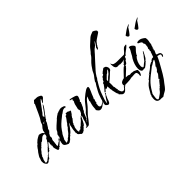

<svg xmlns="http://www.w3.org/2000/svg" viewBox="-166 -1516 2613 2613"><g transform="rotate(-45 1141.0 -209.0)"><path d="M28 -25Q24 -25 24 -27Q20 -29 19 -29L16 -31L15 -33H14L3 -42L5 -46Q-7 -55 -9.5 -70Q-12 -85 -12 -98Q-12 -108 -10 -116.5Q-8 -125 -3 -133L-5 -136L0 -139V-141Q0 -155 12.5 -177.5Q25 -200 41 -222Q57 -244 68 -255L67 -256Q71 -261 79 -272.5Q87 -284 95.5 -293.5Q104 -303 109 -303L123 -319V-324L126 -326L135 -329L134 -331Q143 -342 156.5 -351.5Q170 -361 182 -368L199 -377L205 -379L208 -382Q211 -385 220 -385Q234 -385 255.5 -376.5Q277 -368 281 -355Q288 -350 290 -345Q293 -351 294.5 -358Q296 -365 297 -371Q297 -382 303 -394L306 -397Q312 -413 326 -427Q333 -433 338.5 -441Q344 -449 348 -456Q348 -459 353 -472Q359 -483 357 -485Q375 -511 390.5 -539Q406 -567 419 -597Q432 -627 446 -656.5Q460 -686 473 -714Q475 -715 475 -719Q475 -722 474 -724Q473 -726 472 -728L488 -749Q493 -754 497 -759Q501 -764 505 -768Q516 -767 527 -766Q538 -765 548 -766Q570 -766 590 -756Q599 -752 611 -744.5Q623 -737 623 -724Q623 -711 610 -699Q603 -694 597.5 -689Q592 -684 588 -679Q581 -671 574 -663.5Q567 -656 556 -654L553 -657H556Q561 -668 572 -684Q582 -698 582 -710Q582 -715 581 -716L579 -715L580 -714Q576 -708 571 -704Q566 -700 561 -695Q557 -691 553 -686Q549 -681 545 -676Q539 -668 524.5 -647.5Q510 -627 495.5 -607.5Q481 -588 473 -582L472 -579H470Q472 -576 477 -576Q472 -572 463 -572Q467 -568 467 -565Q467 -559 461 -557Q455 -555 450 -555Q450 -539 438 -536Q437 -535 436 -535Q435 -535 435 -536H432Q435 -534 437.5 -531.5Q440 -529 441 -528L439 -527L440 -526H436Q430 -526 432 -524L433 -518H439Q444 -518 446 -516H443L440 -508Q442 -509 449 -509Q463 -526 474.5 -543Q486 -560 499 -576Q511 -593 523 -610Q535 -627 548 -643L547 -645Q549 -643 549 -638Q549 -630 540 -614.5Q531 -599 518 -581.5Q505 -564 492.5 -547.5Q480 -531 472 -522Q470 -518 467 -512.5Q464 -507 460 -503Q456 -499 452 -494Q448 -489 446 -484Q440 -483 440 -479V-471Q440 -466 435 -464Q424 -460 419.5 -450.5Q415 -441 412.5 -430.5Q410 -420 402 -412Q399 -408 391 -394.5Q383 -381 375 -368.5Q367 -356 362 -356L366 -349Q356 -342 357 -339Q358 -338 358 -326Q358 -324 350 -319Q342 -313 342 -309L330 -299Q326 -290 322 -283Q318 -276 315 -272Q307 -263 315 -244Q309 -237 312 -234Q314 -230 308 -223L297 -203V-202L301 -195L296 -194L297 -183Q296 -184 296 -183Q296 -178 299 -178L294 -172L296 -168L292 -148Q290 -140 292 -128Q287 -126 287 -117Q287 -114 290 -114L289 -102Q292 -102 292 -99L290 -97L292 -95Q295 -97 296 -100Q297 -103 301 -101L338 -127L345 -128Q353 -136 360.5 -149.5Q368 -163 375 -159Q377 -148 362 -131.5Q347 -115 330 -100.5Q313 -86 307 -81V-73Q307 -72 304.5 -71.5Q302 -71 301 -70Q299 -72 296.5 -71Q294 -70 292 -70L286 -57L285 -59Q282 -58 279.5 -57Q277 -56 275 -55Q269 -52 263 -52Q257 -52 251 -68Q245 -84 240.5 -102Q236 -120 236 -124L238 -126Q236 -130 238 -133Q240 -136 236 -138L241 -143H242V-152Q242 -157 237 -155L236 -158L238 -163V-164L241 -169L240 -171Q240 -173 241 -173Q242 -173 243 -174H242L237 -178Q236 -181 236 -188Q236 -197 241 -197Q241 -208 244 -217Q247 -226 238 -222L232 -218Q231 -215 228 -215Q226 -211 220.5 -203Q215 -195 209 -196V-195Q209 -194 210 -193Q210 -187 198 -177.5Q186 -168 188 -157L170 -143L172 -141H170L171 -138Q160 -124 142 -124Q135 -124 132 -115Q129 -106 123 -106L126 -105Q119 -98 108.5 -88Q98 -78 96 -68L95 -69L97 -66L91 -62Q91 -55 84 -53Q77 -51 70 -51Q64 -41 51.5 -33Q39 -25 28 -25ZM372 -444Q382 -444 382 -447Q382 -452 385 -456H391Q397 -456 397 -458Q396 -459 396 -462Q392 -461 388 -460Q384 -459 380 -459Q370 -457 370 -446V-445ZM18 -48H29Q31 -48 35 -49Q39 -50 42 -52Q48 -55 54 -55Q54 -56 52 -57Q52 -59 54 -59Q55 -58 55 -59H56Q60 -64 65 -67Q70 -70 75 -74Q84 -79 91 -88L94 -86L95 -91Q101 -91 101 -97Q101 -103 111 -103Q117 -109 124.5 -116.5Q132 -124 139 -134Q147 -143 154 -151Q161 -159 167 -166L168 -164V-165Q174 -171 176 -174Q177 -176 178.5 -178Q180 -180 182 -183L185 -181Q191 -181 191 -187L190 -189L197 -195V-198Q198 -198 199 -197Q199 -196 201 -194Q200 -198 202.5 -201Q205 -204 209 -203L208 -206L217 -219Q219 -221 222.5 -224Q226 -227 229 -234Q231 -241 233.5 -245Q236 -249 237 -251Q245 -251 247 -265Q249 -279 260 -287Q267 -287 270 -291Q273 -295 276 -301Q280 -307 281 -314Q279 -320 279 -322Q279 -326 282 -327Q285 -330 285 -331Q285 -333 277.5 -337Q270 -341 268 -342Q268 -341 267.5 -340.5Q267 -340 266 -341Q265 -342 261 -342Q241 -342 225.5 -328.5Q210 -315 195 -301Q180 -287 163 -287Q161 -280 155.5 -275.5Q150 -271 145 -268V-264L136 -259V-257Q138 -251 134 -253H126V-248Q125 -246 125 -243Q118 -238 107 -230Q96 -222 92 -213L90 -214L87 -211L89 -209L85 -203L81 -205L82 -199Q77 -194 66 -183Q55 -172 56 -164H52L49 -152H46L42 -147H39L40 -146V-138Q38 -138 38 -135L40 -133L30 -119L35 -118V-116Q35 -114 29 -114L30 -112Q29 -109 27 -106.5Q25 -104 24 -103Q23 -101 21 -90Q19 -79 17 -68Q15 -57 14 -56Z M641 20Q631 8 620.5 1.5Q610 -5 602.5 -13.5Q595 -22 595 -37H597L594 -52L591 -49L589 -46Q590 -50 591 -53.5Q592 -57 593 -60Q594 -65 594.5 -69.5Q595 -74 595 -79Q595 -92 597 -104.5Q599 -117 602 -129Q605 -141 607.5 -153.5Q610 -166 612 -180H614L625 -206L624 -211Q622 -207 621 -206Q620 -204 618 -202Q607 -186 591 -163.5Q575 -141 559 -121.5Q543 -102 530 -94Q522 -89 519 -86.5Q516 -84 512 -74Q502 -72 492.5 -61Q483 -50 474 -40Q465 -30 454 -29L453 -24Q447 -18 437 -15.5Q427 -13 419 -12Q397 -20 376 -34Q355 -48 355 -73Q355 -83 358 -90H359V-95Q357 -98 358 -103Q359 -108 361 -108L362 -107Q364 -110 364.5 -117Q365 -124 365 -126L367 -128Q367 -135 374 -143Q381 -151 387.5 -158Q394 -165 394 -168Q395 -169 395 -171Q395 -176 394 -179Q392 -183 393 -186V-190H397L400 -195V-197Q397 -199 397 -200V-202Q397 -205 399 -207L402 -210V-211Q402 -212 403 -213V-215L408 -220Q412 -224 414 -225Q422 -236 427 -245H431L432 -244Q431 -246 430.5 -247Q430 -248 430 -249Q430 -257 443.5 -272Q457 -287 476 -304.5Q495 -322 513 -337.5Q531 -353 541 -362V-367H543Q547 -369 551.5 -373Q556 -377 561 -381Q571 -391 578 -392L580 -397L586 -398Q587 -399 588 -400Q589 -401 590 -402Q592 -403 593 -403Q594 -403 595 -404L596 -405L598 -406V-407Q598 -407 598 -407.5Q598 -408 599 -409L617 -416L619 -415L633 -421L636 -424H637L650 -425L657 -429L659 -431V-430L660 -431L662 -429Q671 -433 680 -433Q689 -433 704 -430Q719 -427 732 -420.5Q745 -414 747 -403V-401L726 -389Q728 -394 729 -395V-396Q729 -398 725 -398H719Q698 -398 680.5 -386Q663 -374 647 -362Q638 -360 628 -350Q618 -340 610 -335Q571 -305 539.5 -275.5Q508 -246 480 -205Q475 -197 467 -184.5Q459 -172 453 -167Q448 -158 443 -149Q438 -140 434 -130Q430 -120 425 -111Q420 -102 415 -94Q415 -82 412 -71Q410 -65 410 -61Q409 -58 409 -55Q409 -52 408 -50L412 -41Q424 -46 441 -54Q458 -62 458 -72Q464 -74 464 -74H466V-76Q468 -78 469 -78H472L475 -82V-87L479 -83L492 -96Q492 -101 499 -102Q516 -116 529 -135Q536 -145 543 -154Q550 -163 558 -171H560L573 -187L572 -191L586 -209H588Q590 -215 594 -221L597 -219L605 -230L604 -231Q609 -239 615 -247Q621 -255 627 -262Q633 -270 638.5 -278Q644 -286 649 -294Q649 -301 654 -307Q659 -313 667 -313L674 -311Q678 -318 678 -333Q683 -332 686 -335Q686 -335 692 -337V-335L700 -332Q704 -334 706 -334Q714 -334 722 -329.5Q730 -325 736 -320Q736 -318 737 -319Q737 -320 738 -320H743Q756 -320 756 -309V-306Q751 -299 746.5 -292Q742 -285 738 -278Q730 -264 716 -253V-251L700 -228L702 -224L668 -182L665 -181Q663 -174 660.5 -167.5Q658 -161 655 -154L646 -151Q648 -149 648 -146Q648 -142 649 -141Q641 -126 635.5 -111Q630 -96 632 -79Q629 -77 628.5 -73.5Q628 -70 628 -67Q628 -62 628.5 -57.5Q629 -53 630 -48Q631 -43 632 -38Q633 -33 634 -28L645 -34H648L649 -35L651 -38Q651 -41 654 -45L656 -37L665 -41V-37H666Q670 -37 672 -43Q674 -45 677 -47.5Q680 -50 684 -50L685 -52V-55Q685 -60 692 -63Q696 -64 698.5 -65.5Q701 -67 703 -67H704L730 -93H731Q733 -96 739.5 -101.5Q746 -107 751 -109V-116L758 -118H759L782 -150Q782 -149 784 -149Q786 -149 787 -148Q788 -148 790.5 -151.5Q793 -155 793 -157Q794 -158 795.5 -159.5Q797 -161 801 -162Q804 -164 806 -164.5Q808 -165 809 -166Q798 -145 789.5 -128Q781 -111 773 -94Q765 -77 755 -61.5Q745 -46 730 -31L726 -35L733 -44L732 -50L730 -49V-45L723 -38Q722 -25 714 -19H710L708 -20V-15L702 -8L699 -9L687 8V5L685 6Q683 7 681 8Q679 9 677 10Q671 12 670 16ZM741 -59Q741 -62 742 -63L744 -66L740 -65H741L738 -60L739 -61Z M748 6Q747 5 745 5Q744 4 741 4Q740 3 738 2Q736 1 734 -1H741Q743 -2 745.5 -3Q748 -4 749 -5Q755 -9 758 -10Q763 -13 768.5 -24.5Q774 -36 779.5 -49.5Q785 -63 788 -70L791 -82Q791 -87 793 -93Q795 -104 799.5 -114Q804 -124 809 -135Q809 -135 811 -144Q811 -152 812 -154Q811 -154 811 -155H809Q808 -155 807 -156Q807 -157 808 -158V-159L816 -174Q820 -182 828 -184Q831 -192 839.5 -207Q848 -222 848 -228Q848 -236 845 -243Q841 -248 841 -257Q841 -259 841.5 -261Q842 -263 843 -265Q844 -267 844 -269.5Q844 -272 845 -274Q846 -276 848 -285Q850 -294 852 -303.5Q854 -313 855 -316Q858 -339 866 -348L864 -350Q869 -356 873.5 -364Q878 -372 878 -380Q878 -384 877 -386Q875 -388 875 -391Q875 -396 879 -399Q883 -402 886 -404V-405Q880 -407 878 -409Q875 -412 871 -412V-416Q871 -417 870.5 -415.5Q870 -414 869 -414Q870 -414 869 -413L866 -414Q864 -415 862.5 -415Q861 -415 859 -416Q857 -416 855 -416.5Q853 -417 851 -418Q847 -419 847 -423Q847 -425 852 -427.5Q857 -430 859 -430Q874 -427 895.5 -422Q917 -417 936.5 -410Q956 -403 962 -394Q964 -391 964.5 -387.5Q965 -384 965 -381Q965 -372 960 -360L951 -339Q948 -335 948 -331Q948 -327 941.5 -319.5Q935 -312 930 -310Q931 -309 931 -308.5Q931 -308 931 -308Q931 -306 932 -305Q936 -305 934 -302Q936 -300 936 -296Q936 -293 934.5 -289.5Q933 -286 929 -285Q928 -284 928 -283Q926 -279 926 -276V-275H927Q927 -264 920 -263Q918 -255 913 -244Q906 -231 903 -224V-223Q903 -220 901 -220L899 -218Q898 -215 894 -211Q893 -209 891.5 -207.5Q890 -206 889 -204Q887 -201 885 -198Q883 -195 885 -190H884V-189Q884 -186 883 -186Q881 -182 877.5 -178Q874 -174 868 -172L836 -94Q835 -90 830 -88L836 -82H828L832 -78H827L826 -77H824Q823 -76 819 -76V-70L821 -69L817 -62L816 -61H813Q809 -59 809 -59Q807 -57 807 -55Q807 -49 808 -48Q812 -52 821.5 -63Q831 -74 841 -87.5Q851 -101 858 -112.5Q865 -124 864 -127Q869 -127 873 -137Q876 -140 878 -143Q879 -145 882 -148Q902 -164 918 -183.5Q934 -203 950 -223Q965 -243 982 -263Q999 -283 1022 -302Q1039 -316 1060.5 -333.5Q1082 -351 1104 -364Q1126 -377 1143 -377Q1155 -377 1155 -364Q1155 -359 1154 -352.5Q1153 -346 1151 -341Q1145 -324 1137 -306Q1129 -288 1121 -271Q1114 -256 1110 -243Q1105 -227 1098 -214Q1096 -211 1094.5 -209.5Q1093 -208 1092 -207Q1092 -206 1091.5 -203.5Q1091 -201 1090 -198L1097 -199Q1090 -183 1085.5 -169.5Q1081 -156 1081 -141Q1081 -138 1079 -136V-135Q1074 -135 1073 -136Q1071 -136 1069 -134Q1068 -133 1068 -130Q1067 -129 1067 -127.5Q1067 -126 1066 -125L1073 -128Q1072 -119 1070 -112Q1069 -108 1068.5 -105Q1068 -102 1068 -98Q1068 -84 1074.5 -75Q1081 -66 1096 -66Q1099 -66 1100 -67H1103Q1107 -69 1114 -72.5Q1121 -76 1128 -81Q1136 -86 1143 -91Q1150 -96 1156 -110Q1152 -92 1149.5 -87.5Q1147 -83 1133 -71Q1119 -60 1098.5 -46.5Q1078 -33 1058 -33Q1041 -33 1029.5 -43.5Q1018 -54 1011 -67L1007 -71Q1003 -75 1003 -79Q1003 -81 1004 -82V-84L1010 -86L1011 -87Q1010 -89 1009.5 -91Q1009 -93 1009 -95V-102Q1009 -122 1012.5 -142Q1016 -162 1021 -182H1022Q1024 -199 1031 -210L1033 -213H1028L1031 -217L1028 -226Q1030 -230 1035.5 -244.5Q1041 -259 1046 -273Q1051 -287 1052 -289Q1048 -289 1045 -286Q1018 -266 998 -239Q988 -225 977.5 -212Q967 -199 956 -186Q934 -161 909 -136Q896 -124 885 -111.5Q874 -99 863 -85L833 -45Q818 -26 801 -7Q789 5 777 5Q771 4 764.5 5Q758 6 751 6ZM873 -185Q875 -190 879 -190L876 -194Q875 -192 874 -189.5Q873 -187 872 -185Z M1181 -6Q1174 -6 1162.5 -14.5Q1151 -23 1147 -28Q1142 -36 1142 -48Q1142 -52 1142.5 -56Q1143 -60 1144 -64Q1146 -68 1147 -71.5Q1148 -75 1149 -79Q1156 -108 1165 -138.5Q1174 -169 1186 -198Q1191 -211 1197.5 -223.5Q1204 -236 1211 -249Q1218 -261 1224.5 -273Q1231 -285 1238 -298Q1245 -310 1252 -320Q1256 -325 1259.5 -330.5Q1263 -336 1266 -341Q1266 -343 1268 -343H1267Q1267 -355 1272 -362Q1274 -365 1277 -369Q1280 -373 1283 -378Q1286 -382 1288.5 -385.5Q1291 -389 1293 -393Q1296 -397 1299 -401Q1302 -405 1306 -409L1318 -425Q1329 -439 1336 -455Q1342 -470 1351 -486Q1369 -516 1390.5 -544.5Q1412 -573 1438 -598L1454 -613L1468 -628Q1472 -632 1475 -636.5Q1478 -641 1481 -645Q1485 -654 1492 -662Q1495 -666 1498.5 -669.5Q1502 -673 1506 -677Q1510 -681 1513 -684.5Q1516 -688 1519 -692Q1528 -701 1533 -710Q1538 -719 1547 -728Q1554 -736 1562 -744.5Q1570 -753 1578 -760Q1586 -767 1594 -774.5Q1602 -782 1610 -789Q1617 -796 1624 -802Q1631 -808 1638 -815Q1652 -829 1668 -839Q1675 -843 1682.5 -846.5Q1690 -850 1697 -852Q1713 -857 1726 -864Q1734 -863 1747 -856Q1760 -849 1770.5 -840Q1781 -831 1781 -822Q1781 -817 1779 -815Q1778 -812 1779 -806Q1778 -803 1761 -792L1728 -770Q1709 -758 1692.5 -746.5Q1676 -735 1671 -729Q1663 -718 1655.5 -708.5Q1648 -699 1640 -690V-686Q1640 -682 1638 -680L1632 -676Q1629 -675 1629 -672Q1629 -664 1620 -652Q1611 -640 1600 -640V-655L1603 -657Q1606 -659 1606 -663L1613 -661V-662Q1611 -662 1608 -663.5Q1605 -665 1605 -670Q1609 -674 1620.5 -690.5Q1632 -707 1643.5 -724.5Q1655 -742 1657 -748V-750Q1653 -750 1642.5 -737Q1632 -724 1622.5 -711Q1613 -698 1610 -698H1609Q1603 -693 1596.5 -688Q1590 -683 1583 -678Q1579 -675 1570.5 -666Q1562 -657 1552 -646Q1542 -636 1534 -625Q1530 -620 1526 -616Q1522 -612 1520 -610Q1506 -595 1492.5 -580Q1479 -565 1465 -550L1409 -488Q1404 -482 1397.5 -475Q1391 -468 1383 -460Q1376 -453 1371 -445L1360 -432L1330 -387Q1329 -375 1317 -363Q1305 -350 1300 -339V-338Q1270 -290 1248 -247.5Q1226 -205 1208 -150Q1198 -121 1188 -91.5Q1178 -62 1177 -30Q1182 -38 1190.5 -52Q1199 -66 1208 -82Q1213 -90 1218.5 -98Q1224 -106 1229 -113Q1240 -127 1245 -127Q1248 -127 1248 -124Q1248 -119 1244 -112Q1240 -105 1238 -100Q1231 -90 1226 -75Q1222 -63 1216.5 -46.5Q1211 -30 1202.5 -18Q1194 -6 1181 -6ZM1436 35Q1419 35 1408 24.5Q1397 14 1387 3Q1383 -1 1380 -2Q1376 -5 1376 -11L1380 -14V-15Q1366 -33 1362 -58Q1360 -71 1357 -82Q1354 -93 1351 -103L1353 -104Q1349 -112 1350 -122Q1351 -126 1351 -133H1346V-135H1344Q1345 -139 1345.5 -142.5Q1346 -146 1346 -148Q1346 -159 1344.5 -170.5Q1343 -182 1341 -195Q1336 -190 1329 -184.5Q1322 -179 1315 -179Q1312 -179 1304 -182Q1305 -184 1305 -190V-191Q1298 -183 1291 -175.5Q1284 -168 1276 -160Q1276 -155 1270 -155L1268 -153Q1265 -153 1264 -157Q1262 -160 1259 -163Q1266 -173 1272 -178Q1276 -181 1279 -184.5Q1282 -188 1285 -192L1295 -204Q1297 -207 1299.5 -210Q1302 -213 1304 -215Q1310 -222 1315 -231Q1320 -239 1327 -246V-248Q1327 -253 1330 -257Q1332 -261 1331 -266Q1339 -271 1341 -271.5Q1343 -272 1350 -273Q1352 -277 1354.5 -281Q1357 -285 1358 -289Q1361 -297 1366 -305L1374 -306L1377 -318L1380 -320L1389 -334Q1391 -335 1394 -336Q1397 -337 1400 -338Q1406 -339 1411 -343Q1418 -348 1421 -358L1422 -361Q1421 -361 1419 -365Q1427 -368 1434 -372.5Q1441 -377 1443 -383L1446 -385V-388L1451 -386L1465 -396V-400L1475 -403L1478 -407Q1478 -410 1481 -410Q1483 -410 1485 -409Q1489 -407 1490 -406Q1511 -406 1523.5 -388Q1536 -370 1536 -350Q1536 -347 1535 -344Q1534 -342 1534 -339.5Q1534 -337 1533 -335L1530 -329V-327Q1528 -327 1530 -325Q1516 -316 1505 -305.5Q1494 -295 1483 -284Q1463 -265 1442 -246.5Q1421 -228 1399 -211Q1400 -202 1400.5 -192.5Q1401 -183 1401 -174L1400 -138Q1400 -135 1401 -133Q1401 -130 1399 -128Q1400 -127 1400 -120H1401L1406 -121Q1406 -106 1406.5 -95Q1407 -84 1414 -70Q1414 -68 1415 -67V-64L1414 -63V-60Q1411 -60 1410 -61Q1408 -61 1406 -59V-54Q1407 -53 1407 -51V-50L1413 -55Q1416 -32 1427 -14Q1438 4 1460 4Q1468 4 1482.5 -9.5Q1497 -23 1497 -37Q1499 -32 1499.5 -28.5Q1500 -25 1501 -23Q1502 -22 1502 -19Q1502 -14 1499 -9Q1494 -4 1492 -1Q1482 12 1468 23.5Q1454 35 1436 35ZM1399 -235 1419 -255V-256L1436 -270L1435 -273L1439 -275Q1456 -287 1470 -299Q1484 -311 1489 -322V-323L1491 -325Q1491 -325 1491.5 -325Q1492 -325 1493 -326H1496L1495 -327V-328L1497 -331Q1498 -333 1500 -336.5Q1502 -340 1505 -344Q1507 -347 1508.5 -350Q1510 -353 1511 -354L1506 -352L1498 -350L1499 -348L1497 -347Q1484 -347 1482 -333L1479 -334Q1479 -333 1477 -331Q1474 -331 1472 -329L1470 -328Q1472 -327 1472.5 -325.5Q1473 -324 1474 -323H1469Q1463 -321 1456 -316.5Q1449 -312 1444 -308Q1443 -307 1440.5 -304.5Q1438 -302 1443 -297L1434 -299V-297Q1434 -294 1431 -294H1429L1431 -293L1400 -263Q1401 -262 1401 -261V-260H1400L1401 -259L1399 -258ZM1253 -126Q1250 -126 1249 -130Q1248 -132 1247 -132.5Q1246 -133 1245 -134Q1243 -134 1243 -137Q1243 -141 1248.5 -146Q1254 -151 1258 -151Q1262 -150 1262 -146Q1262 -144 1258.5 -135Q1255 -126 1253 -126Z M1765 25Q1762 25 1758 23Q1760 14 1761.5 6.5Q1763 -1 1763 -7Q1763 -24 1756 -37Q1749 -50 1731 -50Q1721 -50 1711.5 -49.5Q1702 -49 1692 -48Q1682 -47 1672.5 -46.5Q1663 -46 1653 -47Q1644 -42 1620.5 -39.5Q1597 -37 1572 -36.5Q1547 -36 1531 -36Q1525 -30 1509 -18Q1493 -6 1485 -4V-9Q1485 -14 1497.5 -25Q1510 -36 1514 -40Q1509 -45 1509 -53Q1509 -84 1531.5 -97Q1554 -110 1581 -114Q1584 -118 1594.5 -129Q1605 -140 1618 -153.5Q1631 -167 1640 -177Q1647 -184 1658.5 -195.5Q1670 -207 1680.5 -216.5Q1691 -226 1693 -226Q1697 -226 1698 -225Q1699 -224 1700 -224Q1702 -224 1703 -228L1706 -236Q1708 -239 1709 -246Q1711 -252 1715 -252Q1717 -252 1719 -250Q1720 -250 1720 -251Q1720 -251 1720 -251.5Q1720 -252 1721 -253Q1721 -256 1724 -259Q1726 -261 1730.5 -265.5Q1735 -270 1740 -276Q1745 -282 1750 -287.5Q1755 -293 1759 -297L1757 -296Q1746 -291 1736 -287Q1726 -283 1715 -283H1702Q1698 -282 1695 -282Q1692 -282 1688 -282H1681Q1678 -282 1674 -282.5Q1670 -283 1670 -287V-289Q1665 -289 1662 -286Q1659 -283 1655 -283Q1650 -283 1650 -286Q1650 -287 1651 -288Q1652 -289 1652 -291V-292Q1650 -291 1647.5 -290Q1645 -289 1643 -288Q1639 -285 1632 -285Q1612 -288 1602.5 -301Q1593 -314 1590.5 -332.5Q1588 -351 1588 -368Q1588 -374 1588.5 -377Q1589 -380 1593 -385Q1599 -354 1624 -346.5Q1649 -339 1677 -339H1741Q1757 -339 1772.5 -338.5Q1788 -338 1804 -338H1806Q1830 -355 1844 -373.5Q1858 -392 1874 -405Q1890 -418 1919 -418Q1925 -418 1925 -414Q1925 -409 1912 -396.5Q1899 -384 1884.5 -372.5Q1870 -361 1864 -358Q1858 -353 1852.5 -348.5Q1847 -344 1840 -339Q1832 -334 1827 -326Q1823 -319 1814 -312Q1813 -311 1810 -311Q1808 -311 1807 -312H1803Q1798 -312 1795.5 -306.5Q1793 -301 1791 -294Q1790 -293 1789 -290Q1788 -287 1787 -282Q1784 -273 1779 -273H1776L1775 -274Q1772 -274 1768.5 -268.5Q1765 -263 1761 -256L1753 -243Q1750 -239 1748 -236Q1746 -233 1744 -231Q1743 -230 1739 -228L1732 -225Q1730 -223 1727 -223Q1725 -223 1724 -224Q1723 -225 1720 -225Q1719 -225 1719 -223Q1719 -221 1718 -220V-216Q1718 -211 1716 -206.5Q1714 -202 1708 -202Q1705 -202 1705 -196L1704 -195Q1704 -194 1703 -193Q1699 -189 1696 -185.5Q1693 -182 1689 -179L1674 -165Q1666 -157 1657.5 -149.5Q1649 -142 1641 -134Q1633 -126 1624 -118Q1615 -110 1607 -102Q1624 -102 1640.5 -100.5Q1657 -99 1672 -88L1705 -93V-90L1745 -85Q1758 -77 1770 -73Q1784 -69 1794 -58V-26Q1794 -21 1789.5 -8.5Q1785 4 1778.5 14.5Q1772 25 1765 25Z M2039 -466Q2024 -466 2015.5 -479.5Q2007 -493 2007 -506Q2037 -528 2067.5 -549.5Q2098 -571 2130 -583L2142 -592L2143 -588Q2143 -582 2130 -571.5Q2117 -561 2111 -559Q2110 -557 2101 -542.5Q2092 -528 2079.5 -510.5Q2067 -493 2055.5 -479.5Q2044 -466 2039 -466ZM1843 -6Q1829 -6 1821 -16.5Q1813 -27 1810 -42Q1807 -57 1807 -68Q1807 -107 1820.5 -146.5Q1834 -186 1853 -219Q1858 -228 1864 -235L1874 -250Q1877 -255 1880 -262Q1882 -269 1886 -273Q1891 -283 1897.5 -294Q1904 -305 1911 -316Q1925 -339 1925 -363Q1926 -362 1928 -362H1929Q1933 -362 1935 -363H1939Q1949 -363 1962.5 -354Q1976 -345 1987 -332.5Q1998 -320 1998 -310Q1998 -303 1990.5 -294Q1983 -285 1974 -276L1965 -267L1956 -257Q1949 -249 1942 -239.5Q1935 -230 1929 -219Q1927 -217 1927 -214Q1927 -210 1926 -209Q1926 -203 1916 -199V-204Q1891 -179 1874.5 -141Q1858 -103 1858 -69V-60Q1858 -53 1860 -51Q1861 -47 1864 -47H1866Q1866 -46 1867 -46Q1867 -45 1868 -45V-44Q1868 -42 1865 -39L1864 -38Q1862 -36 1862 -36Q1862 -35 1869 -33.5Q1876 -32 1877 -32Q1881 -32 1890 -39.5Q1899 -47 1909 -56Q1919 -65 1925 -69Q1932 -75 1938 -77Q1946 -87 1954 -97Q1962 -107 1969 -117Q1977 -127 1984.5 -136Q1992 -145 2000 -155V-157Q2000 -159 2005.5 -167.5Q2011 -176 2017.5 -184Q2024 -192 2026 -192Q2027 -191 2027 -187Q2027 -183 2026 -182Q2020 -169 2008 -145.5Q1996 -122 1983.5 -102Q1971 -82 1960 -79Q1958 -74 1954 -67Q1950 -60 1944 -58Q1941 -53 1936 -53Q1933 -45 1929 -44Q1927 -42 1925 -40.5Q1923 -39 1922 -38Q1921 -34 1915 -30.5Q1909 -27 1905 -25Q1900 -20 1892 -14Q1884 -8 1876 -8H1873L1870 -9H1868Q1867 -10 1865 -10Q1862 -10 1854 -8Q1846 -6 1843 -6Z M2190 -446Q2175 -446 2166.5 -459.5Q2158 -473 2158 -486Q2188 -508 2218.5 -529.5Q2249 -551 2281 -563L2293 -572L2294 -568Q2294 -562 2281 -551.5Q2268 -541 2262 -539Q2261 -537 2252 -522.5Q2243 -508 2230.5 -490.5Q2218 -473 2206.5 -459.5Q2195 -446 2190 -446ZM1781 446Q1779 446 1776 446Q1773 446 1771 445Q1769 444 1766 444Q1763 444 1761 443Q1760 444 1758 444Q1758 444 1752 442Q1749 443 1743 443H1734Q1667 443 1667 377Q1667 370 1667.5 363.5Q1668 357 1669 350Q1670 343 1671 336.5Q1672 330 1673 323L1678 322L1681 303Q1702 269 1716 243.5Q1730 218 1748.5 196Q1767 174 1799 152Q1799 147 1806 143L1802 139L1811 136L1850 103L1851 99V96Q1852 95 1851 92Q1856 93 1858 97Q1860 99 1860 101V105L1859 103V108L1860 106Q1860 110 1859 111V121Q1859 125 1859 118Q1859 111 1860 109Q1861 106 1861 101Q1862 98 1864 96Q1864 94 1866 94L1860 92Q1867 83 1870 83L1873 84L1872 85Q1872 86 1873 86L1882 72L1885 76L1890 70V68Q1894 68 1909.5 56.5Q1925 45 1939.5 32Q1954 19 1955 15H1957L1997 -6H1998L2006 -3L2010 -9Q2012 -13 2014 -14V-15Q2027 -26 2036 -30Q2045 -34 2062 -33Q2062 -34 2063 -34H2066L2084 -84Q2085 -86 2086 -89Q2087 -92 2088 -96L2091 -107Q2092 -108 2093 -109.5Q2094 -111 2096 -112Q2100 -115 2100 -116L2099 -117V-118L2098 -119Q2094 -120 2094 -125Q2094 -132 2098 -139Q2100 -142 2100.5 -145Q2101 -148 2102 -151H2101Q2097 -151 2097 -156Q2097 -164 2104 -174Q2110 -185 2110 -192Q2110 -197 2110.5 -202.5Q2111 -208 2112 -212Q2113 -217 2113.5 -222Q2114 -227 2114 -232Q2114 -236 2114 -239.5Q2114 -243 2113 -245H2111Q2109 -245 2106 -249Q2103 -253 2103 -255Q2103 -258 2104 -260V-265Q2104 -280 2096 -287.5Q2088 -295 2077 -300Q2072 -302 2067.5 -304Q2063 -306 2059 -308Q2055 -310 2052 -312.5Q2049 -315 2049 -320Q2049 -329 2063 -331.5Q2077 -334 2083 -334Q2111 -334 2133 -321.5Q2155 -309 2175 -292V-288Q2175 -289 2176 -289V-286L2178 -282Q2178 -279 2179 -278Q2179 -275 2178 -274Q2179 -269 2179.5 -265Q2180 -261 2180 -258Q2180 -250 2179 -241Q2178 -232 2176 -224Q2171 -206 2171 -190Q2171 -175 2164 -165Q2157 -154 2157 -139Q2157 -128 2149 -128H2147Q2145 -128 2145 -126Q2145 -125 2147 -121Q2148 -119 2148 -115Q2148 -108 2144 -103.5Q2140 -99 2135 -94H2139Q2140 -93 2141 -93Q2144 -90 2144 -91Q2144 -88 2138.5 -76.5Q2133 -65 2127.5 -53Q2122 -41 2121 -37L2124 -33Q2124 -28 2123 -27V-25Q2146 -21 2164 -11Q2182 -1 2182 26Q2182 37 2178 41Q2173 46 2172 49Q2171 51 2168 54.5Q2165 58 2163 58Q2159 58 2159 54V53Q2159 48 2159.5 44Q2160 40 2162 36Q2166 29 2166 22Q2166 9 2147 3.5Q2128 -2 2115 -4Q2097 38 2074.5 79Q2052 120 2029 160Q2012 190 1994.5 220Q1977 250 1957 278Q1949 289 1940.5 300Q1932 311 1923 322Q1907 341 1891 365Q1871 394 1842 409Q1813 424 1781 446ZM1708 422Q1716 419 1723 419L1738 409Q1747 404 1754 398Q1758 395 1762 392.5Q1766 390 1770 387L1784 376Q1789 373 1793.5 367Q1798 361 1804 354L1814 342Q1816 338 1819 335Q1822 332 1824 330L1829 327L1831 329L1844 311L1857 304L1856 302L1903 244V250L1909 245L1915 229H1914L1911 232H1907V228Q1914 218 1922 208.5Q1930 199 1938 190Q1957 171 1958 145L1976 128H1978L2001 89L1997 81L2032 37Q2034 29 2041 20Q2048 10 2048 2Q2048 -2 2046 -2Q2040 -2 2029.5 4Q2019 10 2006 18L1986 31Q1979 35 1974 37.5Q1969 40 1964 42L1881 108H1880Q1842 138 1815.5 163.5Q1789 189 1767.5 217.5Q1746 246 1722 287Q1718 293 1714 301Q1712 305 1710 307.5Q1708 310 1706 312L1703 330L1700 351Q1699 364 1697 374Q1695 384 1695 392Q1695 410 1708 422Z"/></g></svg>

Font: Water Brush
Style: Regular
Weight: 400
Designer: Robert E. Leuschke
Foundry: Robert E. Leuschke
Version: Version 1.010; ttfautohint (v1.8.4.7-5d5b)